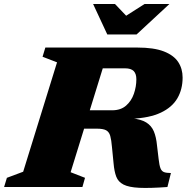

<svg xmlns="http://www.w3.org/2000/svg" viewBox="-52 -936 935 961"><path d="M509.5 -384Q552.5 -384 579.2 -407.5Q606 -431 618.2 -466.8Q630.5 -502.5 630.5 -539Q630.5 -567 617 -580.5Q603.5 -594 574 -594H315L362.5 -698H635.5Q718 -698 767.8 -678.8Q817.5 -659.5 839.8 -625.8Q862 -592 862 -548Q862 -489 835.8 -444Q809.5 -399 753 -372.2Q696.5 -345.5 606 -341.5V-344Q653.5 -339.5 679.8 -323.2Q706 -307 718 -278.5Q730 -250 734 -207L742 -140Q745.5 -108.5 751.2 -93.8Q757 -79 769.2 -74.5Q781.5 -70 803.5 -70L786 0Q697.5 6.5 645.2 4Q593 1.5 566.2 -12.2Q539.5 -26 529.8 -52Q520 -78 516.5 -118L508.5 -199Q505.5 -235.5 499.8 -255.8Q494 -276 479 -284Q464 -292 432.5 -292H230.5L242 -384ZM301.5 -74 373.5 -46 360.5 0H-31.5L-17.5 -46L64 -76.5L233.5 -624L161 -652L175 -698H494.5ZM796 -916 631.5 -763.5H485L414 -916H523.5L594 -842H555.5L671.5 -916Z"/></svg>

Font: Newsreader 9pt ExtraBold
Style: Italic
Weight: 800
Italic angle: -17°
Designer: Hugues Gentile
Foundry: Production Type
Version: Version 1.003